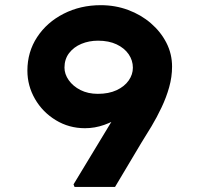

<svg xmlns="http://www.w3.org/2000/svg" viewBox="-20 -737 779 757"><path d="M273.9 0 269.9 -10 537.4 -452 560.2 -399Q545.3 -364.6 520 -334.4Q494.7 -304.2 461.5 -281Q428.4 -257.8 391.1 -244.7Q353.9 -231.5 315 -231.5Q252 -231.5 200 -263.2Q148 -294.8 118 -346.8Q88 -398.8 88 -458.6Q88 -532.3 126.5 -590.8Q165 -649.3 231 -682.9Q297.1 -716.6 377.2 -716.6Q434.7 -716.6 485.3 -697.7Q536 -678.9 574.8 -645.4Q613.6 -612 636 -568.4Q658.4 -524.7 658.4 -474.6Q658.4 -433.6 647 -393.1Q635.6 -352.6 616.9 -313.3Q598.3 -274 577.2 -238.8Q556.2 -203.6 537.3 -174L433.6 0ZM365.8 -367Q408.8 -367 439.9 -381.5Q471 -396.1 487.5 -419.8Q503.9 -443.4 503.9 -470Q503.9 -498.9 487.2 -523.3Q470.4 -547.6 439.7 -562.1Q409 -576.6 366.6 -576.6Q331 -576.6 300.9 -564.1Q270.9 -551.6 252.5 -527.7Q234.2 -503.8 234.2 -470.4Q234.2 -444.9 251 -420.9Q267.9 -396.9 297.5 -381.9Q327.1 -367 365.8 -367Z"/></svg>

Font: Lexend Peta
Style: Regular
Weight: 400
Designer: Bonnie Shaver-Troup, Thomas Jockin
Foundry: Lexend
Version: Version 1.007